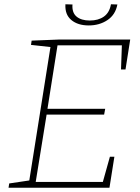

<svg xmlns="http://www.w3.org/2000/svg" viewBox="-20 -878 655 898"><path d="M494 -145H515L492 0H20L23 -20L117 -34L216 -658L125 -668L128 -688L254 -693H589L567 -553H546L550 -666H249L202 -369H472L467 -342H198L147 -27H461ZM395 -759Q344 -759 313.5 -784.5Q283 -810 286 -858L319 -857Q316 -819 338 -800.5Q360 -782 400 -782Q440 -782 466 -800.5Q492 -819 499 -858L529 -857Q520 -809 482.5 -784Q445 -759 395 -759Z"/></svg>

Font: Bitter ExtraLight
Style: Italic
Weight: 200
Italic angle: -9°
Designer: Sol Matas, and Bitter project Authors
Foundry: Sol Matas
Version: Version 2.001